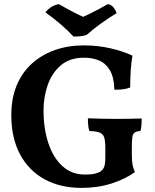

<svg xmlns="http://www.w3.org/2000/svg" viewBox="-20 -906 754 935"><path d="M377 9Q273 9 196 -33.5Q119 -76 77 -155.5Q35 -235 35 -345Q35 -427 61.5 -490.5Q88 -554 136 -597Q184 -640 248 -662.5Q312 -685 388 -685Q457 -685 519 -670.5Q581 -656 625 -635Q619 -601 616.5 -562Q614 -523 614 -480Q597 -473 577 -471Q557 -469 537 -469Q535 -530 515.5 -563.5Q496 -597 463.5 -611Q431 -625 389 -625Q320 -625 276.5 -588Q233 -551 212.5 -492.5Q192 -434 192 -368Q192 -280 215.5 -209Q239 -138 284 -97Q329 -56 393 -56Q415 -56 430 -58Q445 -60 460 -66Q475 -72 484 -86.5Q493 -101 493 -139V-181Q493 -219 487.5 -236.5Q482 -254 465 -260.5Q448 -267 415 -268Q411 -280 409.5 -296Q408 -312 408 -330Q433 -329 470 -328Q507 -327 539 -327Q570 -327 608 -327.5Q646 -328 670 -329Q670 -315 669 -298.5Q668 -282 664 -268Q646 -267 636.5 -261Q627 -255 624.5 -238.5Q622 -222 622 -189V-155Q622 -124 625 -106Q628 -88 637 -68Q592 -35 525 -13Q458 9 377 9ZM338 -728Q312 -756 277.5 -786Q243 -816 201 -846Q212 -860 227.5 -870.5Q243 -881 266 -886Q292 -871 324 -854Q356 -837 385 -824Q401 -831 423 -842Q445 -853 467.5 -865Q490 -877 505 -886Q523 -883 533.5 -869Q544 -855 548 -842Q511 -820 471.5 -791.5Q432 -763 402 -736Q387 -731 371 -729.5Q355 -728 338 -728Z"/></svg>

Font: Vollkorn
Style: Bold
Weight: 700
Designer: Friedrich Althausen
Foundry: Friedrich Althausen
Version: Version 5.000